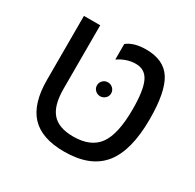

<svg xmlns="http://www.w3.org/2000/svg" viewBox="-138 -758 930 917"><g transform="rotate(30 326.5 -299.5)"><path d="M321.8 9.8Q197.3 9.8 138.7 -53Q80.1 -115.7 80.1 -246.1V-599.1H169.9V-249Q169.9 -157.7 206.3 -116Q242.7 -74.2 323.2 -74.2Q419.9 -74.2 462.4 -133.3Q504.9 -192.4 504.9 -329.1Q504.9 -432.6 483.2 -478.8Q461.4 -524.9 410.2 -524.9Q360.4 -524.9 314 -493.2V-579.1Q351.1 -608.9 418.9 -608.9Q516.6 -608.9 557.9 -543.5Q599.1 -478 599.1 -329.1Q599.1 -154.3 532 -72.3Q464.8 9.8 321.8 9.8ZM299.8 -342.8Q299.8 -359.9 311.3 -370.8Q322.8 -381.8 338.9 -381.8Q354.5 -381.8 366.2 -370.6Q377.9 -359.4 377.9 -342.8Q377.9 -327.1 366 -316.2Q354 -305.2 338.9 -305.2Q322.8 -305.2 311.3 -316.2Q299.8 -327.1 299.8 -342.8Z"/></g></svg>

Font: Libra Sans Modern
Style: Regular
Weight: 400
Foundry: Stefan Peev, Context Ltd
Version: Version 1.000